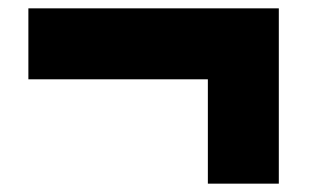

<svg xmlns="http://www.w3.org/2000/svg" viewBox="-20 -520 754 460"><path d="M478 -80V-330H48V-500H648V-80Z"/></svg>

Font: M PLUS 1 Thin Black
Style: Regular
Weight: 900
Version: Version 1.001